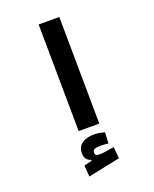

<svg xmlns="http://www.w3.org/2000/svg" viewBox="-175 -789 936 1169"><g transform="rotate(-20 293.0 -205.0)"><path d="M230 0H363.8L356.9 -693.4H223.1ZM196.8 282.2 403.8 239.3 397 164.1C367.7 169.4 325.7 176.8 304.7 176.8C283.2 176.8 273.4 172.9 273.4 154.3C273.4 133.8 290.5 129.4 328.6 129.4C339.8 129.4 359.4 130.9 374.5 132.8L378.4 62.5C362.3 56.2 334 50.8 311.5 50.8C247.6 50.8 202.1 77.1 202.1 133.3C202.1 164.6 216.3 183.1 242.2 190.9V196.8L191.4 209Z"/></g></svg>

Font: Cascadia Mono NF
Style: Bold
Weight: 700
Monospace: yes
Designer: Aaron Bell
Foundry: Saja Typeworks
Version: Version 2404.023